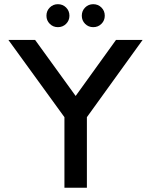

<svg xmlns="http://www.w3.org/2000/svg" viewBox="-20 -882 709 902"><path d="M198.2 -808.1Q198.2 -831.1 213.9 -846.7Q229.5 -862.3 252 -862.3Q274.9 -862.3 290.5 -846.7Q306.2 -831.1 306.2 -808.1Q306.2 -785.6 290.5 -770Q274.9 -754.4 252 -754.4Q229.5 -754.4 213.9 -770Q198.2 -785.6 198.2 -808.1ZM364.3 -808.1Q364.3 -831.1 379.9 -846.7Q395.5 -862.3 418 -862.3Q440.9 -862.3 456.5 -846.7Q472.2 -831.1 472.2 -808.1Q472.2 -785.6 456.5 -770Q440.9 -754.4 418 -754.4Q395.5 -754.4 379.9 -770Q364.3 -785.6 364.3 -808.1ZM145 -694.3 335.4 -431.2 524.9 -694.3H649.9L388.2 -331.5V0H282.7V-331.5L19.5 -694.3Z"/></svg>

Font: Anta
Style: Regular
Weight: 400
Designer: Sergej Lebedev
Foundry: Sergej Lebedev
Version: Version 1.000; ttfautohint (v1.8.4.7-5d5b)